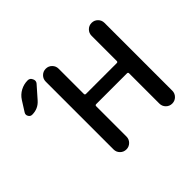

<svg xmlns="http://www.w3.org/2000/svg" viewBox="-166 -1018 1232 1232"><g transform="rotate(-45 450.0 -402.0)"><path d="M95.7 -720.7Q114.3 -750 145 -766.6Q175.8 -783.2 210.9 -783.2Q231.4 -783.2 240.2 -762.7Q244.1 -754.9 244.1 -748Q244.1 -736.3 236.3 -727.5L165 -646.5Q129.9 -606.4 76.2 -606.4Q58.6 -606.4 50.8 -622.1Q46.9 -628.9 46.9 -635.7Q46.9 -643.6 51.8 -651.4ZM404.3 -695.3V-466.8Q404.3 -457 414.1 -457H693.4Q703.1 -457 703.1 -466.8V-695.3Q703.1 -719.7 720.2 -736.8Q737.3 -753.9 761.7 -753.9Q786.1 -753.9 803.2 -736.8Q820.3 -719.7 820.3 -695.3V-80.1Q820.3 -55.7 803.2 -38.6Q786.1 -21.5 761.7 -21.5Q737.3 -21.5 720.2 -38.6Q703.1 -55.7 703.1 -80.1V-354.5Q703.1 -364.3 693.4 -364.3H414.1Q404.3 -364.3 404.3 -354.5V-80.1Q404.3 -55.7 387.2 -38.6Q370.1 -21.5 345.7 -21.5Q321.3 -21.5 304.2 -38.6Q287.1 -55.7 287.1 -80.1V-695.3Q287.1 -719.7 304.2 -736.8Q321.3 -753.9 345.7 -753.9Q370.1 -753.9 387.2 -736.8Q404.3 -719.7 404.3 -695.3Z"/></g></svg>

Font: Gen Jyuu GothicX Medium
Style: Regular
Weight: 500
Designer: Ryoko NISHIZUKA (kana &amp; ideographs); Paul D. Hunt (Latin, Greek &amp; Cyrillic); Wenlong ZHANG (bopomofo); Sandoll C
Version: Version 1.058.20140828